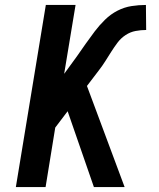

<svg xmlns="http://www.w3.org/2000/svg" viewBox="-20 -755 640 775"><path d="M44 0 165 -735H285L239 -457L290 -527Q308 -553 326 -578.5Q344 -604 362.5 -628.5Q381 -653 404 -675.5Q427 -698 454.5 -712Q482 -726 511 -730.5Q540 -735 569 -735L570 -634Q549 -634 527.5 -630Q506 -626 487 -613.5Q468 -601 454.5 -583Q441 -565 429 -546Q417 -527 405 -508Q393 -489 379 -471L331 -408L483 0H359L253 -306L203 -240L164 0Z"/></svg>

Font: Iosevka Aile
Style: Bold Italic
Weight: 700
Italic angle: -9°
Designer: Belleve Invis
Foundry: Belleve Invis
Version: Version 28.0.1; ttfautohint (v1.8.4)